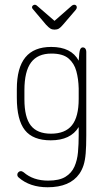

<svg xmlns="http://www.w3.org/2000/svg" viewBox="-20 -582 461 810"><path d="M312 -46V-11Q312 26 309 60Q306 94 294 121Q282 148 256 164Q230 180 183 180Q120 180 80 145Q77 143 74 141.5Q71 140 68 140Q62 140 57.5 144.5Q53 149 53 155Q53 162 59 167Q106 208 181 208Q275 208 315 151Q326 135 332.5 115Q339 95 341.5 65Q344 35 344 -11V-364Q344 -372 340 -377Q336 -382 329 -382Q322 -382 318 -373Q314 -364 312 -326Q281 -384 196 -384Q123 -384 87 -340Q51 -296 51 -206V-170Q51 -76 85 -33Q119 10 194 10Q278 10 312 -46ZM312 -209V-165Q312 -89 283.5 -53.5Q255 -18 195 -18Q137 -18 110 -52.5Q83 -87 83 -163V-201Q83 -281 111 -318.5Q139 -356 197 -356Q245 -356 269 -335.5Q293 -315 302 -282Q311 -249 312 -209ZM210 -494 136 -558Q132 -562 127 -562Q123 -562 119 -559Q115 -556 115 -551Q115 -547 120 -542L174 -478Q185 -466 192.5 -461.5Q200 -457 210 -457Q221 -457 228.5 -461.5Q236 -466 246 -478L300 -541Q304 -546 304 -551Q304 -556 301 -559Q298 -562 293 -562Q288 -562 283 -558Z"/></svg>

Font: Beiruti ExtraLight
Style: Regular
Weight: 250
Designer: Arlette Boutros
Foundry: Boutros
Version: Version 1.41